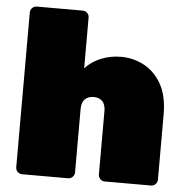

<svg xmlns="http://www.w3.org/2000/svg" viewBox="-51 -760 788 810"><g transform="rotate(5 342.5 -355.0)"><path d="M72 0Q61 0 53 -8Q45 -16 45 -27V-683Q45 -694 53 -702Q61 -710 72 -710H267Q278 -710 286 -702Q294 -694 294 -683V-468Q320 -497 360 -513.5Q400 -530 446 -530Q497 -530 542.5 -506Q588 -482 616.5 -432Q645 -382 645 -303V-27Q645 -16 637 -8Q629 0 618 0H422Q411 0 403 -8Q395 -16 395 -27V-296Q395 -323 382 -337Q369 -351 345 -351Q321 -351 307.5 -337Q294 -323 294 -296V-27Q294 -16 286 -8Q278 0 267 0Z"/></g></svg>

Font: Rubik Light Black
Style: Regular
Weight: 900
Version: Version 2.104